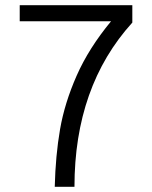

<svg xmlns="http://www.w3.org/2000/svg" viewBox="-20 -720 585 740"><path d="M408 -638H56V-700H490V-633Q267 -387 267 0H191Q194 -121 211.5 -222Q229 -323 275.5 -428.5Q322 -534 408 -638Z"/></svg>

Font: Sarabun Light
Style: Regular
Weight: 300
Designer: Suppakit Chalermlarp | Katatrad Co.,Ltd.
Foundry: Cadson Demak Co.,Ltd.
Version: Version 1.000; ttfautohint (v1.6)